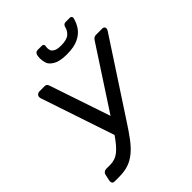

<svg xmlns="http://www.w3.org/2000/svg" viewBox="-243 -1016 1150 1150"><g transform="rotate(-45 331.5 -441.5)"><path d="M29 -23 38 -65Q40 -76 48 -82.5Q56 -89 66 -89H101Q142 -89 174 -114.5Q206 -140 245 -197L87 -668Q86 -671 86 -679Q87 -688 94.5 -694Q102 -700 111 -700H157Q172 -700 178 -683L309 -295L562 -683Q573 -700 591 -700H645Q654 -700 659 -694Q664 -688 662 -680Q660 -672 656 -666L354 -204Q320 -151 291 -112.5Q262 -74 232 -49Q202 -24 167.5 -12Q133 0 87 0H48Q37 0 32.5 -6.5Q28 -13 29 -23ZM385 -740Q325 -740 295 -758Q265 -776 259 -798Q253 -820 253 -836Q253 -850 256 -864Q258 -872 264 -877.5Q270 -883 279 -883H314Q323 -883 326.5 -878.5Q330 -874 330 -869Q330 -867 329 -864Q328 -857 328 -850Q328 -843 330.5 -832Q333 -821 349 -811.5Q365 -802 398 -802Q448 -802 468.5 -821.5Q489 -841 493 -864Q495 -872 501 -877.5Q507 -883 516 -883H551Q560 -883 563.5 -878.5Q567 -874 567 -869Q567 -867 566 -864Q559 -833 539.5 -804.5Q520 -776 483 -758Q446 -740 385 -740Z"/></g></svg>

Font: SVN-Rubik
Style: Italic
Weight: 400
Italic angle: -12°
Designer: Hubert and Fischer
Foundry: Hubert & Fischer
Version: Version 2.101; ttfautohint (v1.8.3)